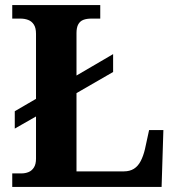

<svg xmlns="http://www.w3.org/2000/svg" viewBox="-20 -734 694 754"><path d="M28.1 0V-53H64.3Q79.2 -53 92.2 -58.3Q105.2 -63.6 113.3 -76.5Q121.4 -89.4 121.4 -111.1V-276.6L38 -229V-297.2L121.4 -345.8V-601.2Q121.4 -624.5 113 -637.4Q104.6 -650.4 90.8 -655.7Q76.9 -661 59.7 -661H28.1V-714H373.7V-661H339.8Q320.1 -661 307.1 -655.9Q294.1 -650.8 287.3 -638.3Q280.4 -625.9 280.4 -604V-437.4L424.2 -521.5V-451.3L280.4 -368.3V-61H466.4Q489.4 -61 505.6 -71Q521.8 -81.1 532.2 -100.9Q542.7 -120.7 549.2 -148.1L565.5 -223.1H621.6L614.6 0Z"/></svg>

Font: Noto Serif Khmer
Style: Regular
Weight: 400
Designer: Danh Hong and the Monotype Design Team
Foundry: Monotype Imaging Inc.
Version: Version 2.003